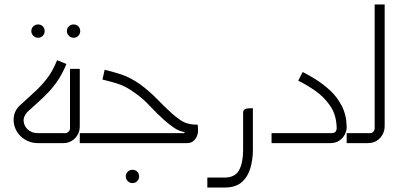

<svg xmlns="http://www.w3.org/2000/svg" viewBox="-20 -644 1793 864"><path d="M151 -474Q139 -474 130 -483Q121 -492 121 -504Q121 -517 130 -525.5Q139 -534 151 -534Q164 -534 172.5 -525.5Q181 -517 181 -504Q181 -492 172.5 -483Q164 -474 151 -474ZM311 -474Q299 -474 290 -483Q281 -492 281 -504Q281 -517 290 -525.5Q299 -534 311 -534Q324 -534 332.5 -525.5Q341 -517 341 -504Q341 -492 332.5 -483Q324 -474 311 -474Z M150 0Q128 0 108.5 -8Q89 -16 75 -29Q56 -46 47 -71Q38 -96 43 -123.5Q48 -151 72 -172Q108 -205 137 -231.5Q166 -258 191 -290Q216 -322 237 -373L279 -356Q261 -313 240.5 -282.5Q220 -252 197.5 -228.5Q175 -205 151.5 -184Q128 -163 103 -140Q84 -119 86.5 -97.5Q89 -76 105 -61Q123 -45 150 -45H271Q281 -44 288.5 -51.5Q296 -59 295 -68V-334H339V-75Q339 -54 329 -37Q319 -20 302.5 -10Q286 0 265 0Z M576 180Q564 180 555 171Q546 162 546 150Q546 137 555 128.5Q564 120 576 120Q589 120 597.5 128.5Q606 137 606 150Q606 162 597.5 171Q589 180 576 180Z M339 0V-45H805Q807 -44 808.5 -45.5Q810 -47 812 -49Q785 -54 762.5 -69.5Q740 -85 721 -102Q688 -131 654.5 -167Q621 -203 584 -228Q546 -256 509 -267.5Q472 -279 441 -286L451 -330Q482 -323 524 -309.5Q566 -296 610 -265Q651 -235 686.5 -198.5Q722 -162 753 -134Q774 -116 790.5 -104.5Q807 -93 825.5 -88Q844 -83 870 -83L871 -62Q872 -52 869.5 -41.5Q867 -31 861 -21.5Q855 -12 845.5 -6Q836 0 822 0Z M913 200V155H990Q1038 155 1056 121.5Q1074 88 1074 31V-135Q1074 -147 1080.5 -151.5Q1087 -156 1097 -156.5Q1107 -157 1118 -157V31Q1118 74 1106.5 113Q1095 152 1067.5 176Q1040 200 990 200Z M1202 0V-45H1472Q1486 -45 1491 -53Q1496 -61 1495 -71Q1493 -129 1465 -169Q1437 -209 1398 -236Q1359 -263 1322 -281L1342 -320Q1368 -307 1401 -286.5Q1434 -266 1465.5 -237Q1497 -208 1518 -167.5Q1539 -127 1540 -74Q1541 -58 1532.5 -40.5Q1524 -23 1507.5 -11.5Q1491 0 1466 0Z M1540 0V-45H1642Q1654 -44 1660.5 -52Q1667 -60 1666 -70V-624H1711V-76Q1711 -57 1702 -39.5Q1693 -22 1676 -11Q1659 0 1635 0Z"/></svg>

Font: Mada Light
Style: Regular
Weight: 300
Designer: Khaled Hosny
Version: Version 1.5